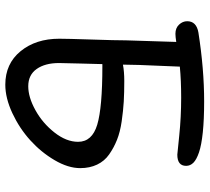

<svg xmlns="http://www.w3.org/2000/svg" viewBox="-52 -700 767 702"><g transform="rotate(90 331.0 -348.5)"><path d="M289.1 15.1Q212.4 15.1 166.7 -40.8Q121.1 -96.7 121.1 -182.1Q121.1 -210 124 -299.1Q127 -388.2 127 -425.8Q127 -441.4 132.8 -609.9Q113.3 -606.9 103 -606.9Q82 -606.9 69.6 -620.1Q57.1 -633.3 57.1 -649.9Q57.1 -683.6 98.1 -690.9Q231.9 -711.9 350.1 -711.9Q416.5 -711.9 463.4 -707Q510.3 -702.1 536.6 -693.1Q563 -684.1 574.5 -672.6Q585.9 -661.1 585.9 -646Q585.9 -613.8 544.9 -613.8Q543.9 -613.8 475.8 -620.8Q407.7 -627.9 335.9 -627.9Q274.4 -627.9 223.1 -623Q222.7 -606.4 220.5 -559.3Q218.3 -512.2 217 -474.4Q215.8 -436.5 215.8 -415Q241.2 -419.9 275.9 -419.9Q317.4 -419.9 350.8 -418Q384.3 -416 423.1 -410.4Q461.9 -404.8 490.7 -393.3Q519.5 -381.8 543.9 -364.7Q568.4 -347.7 581.3 -320.6Q594.2 -293.5 594.2 -258.8Q594.2 -214.8 565.2 -165.3Q536.1 -115.7 492.4 -76.2Q448.7 -36.6 393.3 -10.7Q337.9 15.1 289.1 15.1ZM210 -181.2Q210 -130.4 231.7 -99.6Q253.4 -68.8 294.9 -68.8Q335 -68.8 382.3 -95Q429.7 -121.1 463.9 -164.6Q498 -208 498 -251Q498 -302.2 435.5 -321Q373 -339.8 221.2 -339.8H213.9Q213.4 -314 211.7 -256.3Q210 -198.7 210 -181.2Z"/></g></svg>

Font: Shantell Sans Normal
Style: Regular
Weight: 400
Designer: Stephen Nixon, Anya Danilova, Shantell Martin
Foundry: Arrow Type
Version: Version 1.006;[559af2be0]